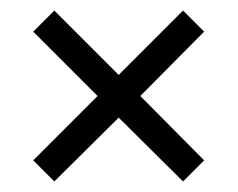

<svg xmlns="http://www.w3.org/2000/svg" viewBox="-20 -492 451 364"><path d="M246 -310 367 -188 327 -148 205 -269 83 -148 43 -188 165 -310 43 -432 83 -472 205 -350 327 -472 367 -432Z"/></svg>

Font: Cinzel Bold(RUS BY LYAJKA)
Style: Regular
Weight: 700
Designer: Natanael Gama
Version: Version 1.001;PS 001.001;hotconv 1.0.56;makeotf.lib2.0.21325